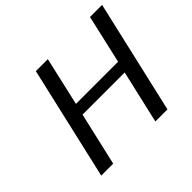

<svg xmlns="http://www.w3.org/2000/svg" viewBox="-157 -903 1111 1111"><g transform="rotate(-45 398.0 -347.5)"><path d="M94 0 254 -695H352L284 -397H629L697 -695H796L636 0H537L612 -326H267L192 0Z"/></g></svg>

Font: Coval
Style: Book Italic
Weight: 350
Foundry: Context Ltd
Version: Version 001.000